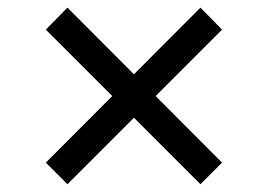

<svg xmlns="http://www.w3.org/2000/svg" viewBox="-20 -534 694 499"><path d="M501 -55.2 99.1 -457 155.3 -514.2 557.1 -111.3ZM155.3 -55.2 99.1 -111.3 501 -514.2 557.1 -457Z"/></svg>

Font: Inter 18pt
Style: Regular
Weight: 400
Designer: Rasmus Andersson
Foundry: rsms
Version: Version 4.001;git-66647c0bb